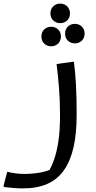

<svg xmlns="http://www.w3.org/2000/svg" viewBox="-72 -782 532 1062"><path d="M-32 168Q-13 173 11.5 176.5Q36 180 64 180Q105 180 147 173Q189 166 225 148L194 172Q213 141 227.5 99.5Q242 58 251 -1Q260 -60 260 -144Q260 -225 254.5 -294Q249 -363 241 -428L329 -440H337Q345 -376 348.5 -308Q352 -240 352 -148Q352 -43 334.5 33.5Q317 110 281 160.5Q245 211 189 235.5Q133 260 56 260Q30 260 5 258Q-20 256 -36 254Q-52 252 -52 252V244ZM261 -654Q238 -654 222.5 -669Q207 -684 207 -708Q207 -732 222.5 -747Q238 -762 261 -762Q284 -762 299.5 -747Q315 -732 315 -708Q315 -684 299.5 -669Q284 -654 261 -654ZM342 -542Q319 -542 303.5 -557Q288 -572 288 -596Q288 -620 303.5 -635Q319 -650 342 -650Q365 -650 380.5 -635Q396 -620 396 -596Q396 -572 380.5 -557Q365 -542 342 -542ZM211 -526Q188 -526 172.5 -541Q157 -556 157 -580Q157 -604 172.5 -619Q188 -634 211 -634Q234 -634 249.5 -619Q265 -604 265 -580Q265 -556 249.5 -541Q234 -526 211 -526Z"/></svg>

Font: Kufam
Style: Italic
Weight: 400
Italic angle: -11°
Designer: Artur Schmal
Foundry: Original Type
Version: Version 1.301; ttfautohint (v1.8.3)